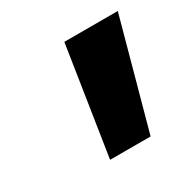

<svg xmlns="http://www.w3.org/2000/svg" viewBox="-84 -789 475 476"><g transform="rotate(-30 153.0 -551.0)"><path d="M105 -396 153 -706H306L221 -396Z"/></g></svg>

Font: Rosa Sans Black
Style: Italic
Weight: 900
Italic angle: -12°
Designer: Pentagram / MCKL
Foundry: Pentagram / MCKL
Version: Version 1.005;September 16, 2019;FontCreator 11.5.0.2425 64-